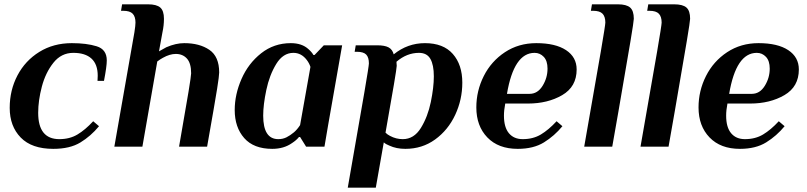

<svg xmlns="http://www.w3.org/2000/svg" viewBox="-20 -680 3741 890"><path d="M25 -180Q25 -262 61 -330.5Q97 -399 162.5 -439.5Q228 -480 313 -480Q381 -480 428 -465.5Q475 -451 475 -400Q475 -372 462 -305H432Q433 -313 433 -329Q433 -382 404 -408.5Q375 -435 320 -435Q264 -435 227.5 -389Q191 -343 174 -278.5Q157 -214 157 -157Q157 -35 255 -35Q303 -35 339 -56.5Q375 -78 412 -118L439 -95Q401 -49 352.5 -19.5Q304 10 227 10Q127 10 76 -42.5Q25 -95 25 -180Z M603 -530Q608 -562 608 -575Q608 -603 595 -616.5Q582 -630 551 -630H541L546 -660H666Q706 -660 723 -645Q740 -630 740 -593Q740 -562 733 -530L717 -442Q732 -451 751 -461Q795 -480 834 -480Q905 -480 950.5 -449Q996 -418 996 -344Q996 -329 986.5 -269Q977 -209 940 0H810Q842 -182 854 -255.5Q866 -329 866 -340Q866 -387 846.5 -408.5Q827 -430 795 -430Q767 -430 735 -412Q722 -405 709 -395L640 0H510Z M1068 -170Q1068 -242 1099.5 -314Q1131 -386 1190.5 -433Q1250 -480 1328 -480Q1380 -480 1410 -452Q1425 -439 1433 -425H1438L1481 -470H1566L1501 -100L1484 0H1399L1371 -45H1366Q1354 -30 1334 -17Q1296 10 1242 10Q1156 10 1112 -40Q1068 -90 1068 -170ZM1343 -67Q1358 -80 1371 -100L1419 -370Q1413 -388 1402 -402Q1377 -435 1340 -435Q1292 -435 1260.5 -383.5Q1229 -332 1214.5 -263Q1200 -194 1200 -144Q1200 -35 1270 -35Q1291 -35 1308 -43.5Q1325 -52 1343 -67Z M1690 -386Q1690 -414 1677.5 -427Q1665 -440 1634 -440H1624L1629 -470H1728Q1763 -470 1781 -460.5Q1799 -451 1805 -428Q1869 -480 1950 -480Q2035 -480 2079 -430Q2123 -380 2123 -297Q2123 -218 2090 -147.5Q2057 -77 1997 -33.5Q1937 10 1859 10Q1817 10 1785 -5Q1769 -11 1759 -20L1722 190H1592Q1648 -129 1669 -252Q1690 -375 1690 -386ZM1991 -326Q1991 -379 1975 -407Q1959 -435 1922 -435Q1866 -435 1818 -394V-389L1819 -375Q1819 -357 1767 -65Q1776 -56 1788 -50Q1816 -35 1847 -35Q1899 -35 1931 -87Q1963 -139 1977 -207Q1991 -275 1991 -326Z M2188 -182Q2188 -259 2222.5 -327.5Q2257 -396 2320.5 -438Q2384 -480 2466 -480Q2555 -480 2604 -447.5Q2653 -415 2653 -358Q2653 -278 2586 -239Q2519 -200 2427 -200H2322Q2316 -169 2316 -144Q2316 -90 2339 -62.5Q2362 -35 2403 -35Q2451 -35 2487 -56.5Q2523 -78 2560 -118L2587 -95Q2550 -50 2501.5 -20Q2453 10 2380 10Q2290 10 2239 -43Q2188 -96 2188 -182ZM2435 -245Q2472 -245 2495 -282Q2518 -319 2518 -362Q2518 -398 2500.5 -416.5Q2483 -435 2458 -435Q2362 -435 2330 -245Z M2786 -575Q2786 -603 2773 -616.5Q2760 -630 2729 -630H2719L2724 -660H2844Q2884 -660 2901 -645Q2918 -630 2918 -593Q2918 -582 2902.5 -489Q2887 -396 2847 -165L2818 0H2688Q2744 -318 2765 -441Q2786 -564 2786 -575Z M3047 -575Q3047 -603 3034 -616.5Q3021 -630 2990 -630H2980L2985 -660H3105Q3145 -660 3162 -645Q3179 -630 3179 -593Q3179 -582 3163.5 -489Q3148 -396 3108 -165L3079 0H2949Q3005 -318 3026 -441Q3047 -564 3047 -575Z M3218 -182Q3218 -259 3252.5 -327.5Q3287 -396 3350.5 -438Q3414 -480 3496 -480Q3585 -480 3634 -447.5Q3683 -415 3683 -358Q3683 -278 3616 -239Q3549 -200 3457 -200H3352Q3346 -169 3346 -144Q3346 -90 3369 -62.5Q3392 -35 3433 -35Q3481 -35 3517 -56.5Q3553 -78 3590 -118L3617 -95Q3580 -50 3531.5 -20Q3483 10 3410 10Q3320 10 3269 -43Q3218 -96 3218 -182ZM3465 -245Q3502 -245 3525 -282Q3548 -319 3548 -362Q3548 -398 3530.5 -416.5Q3513 -435 3488 -435Q3392 -435 3360 -245Z"/></svg>

Font: Philosopher
Style: Bold Italic
Weight: 700
Italic angle: -10°
Designer: Jovanny Lemonad
Foundry: Jovanny Lemonad
Version: Version 2.000